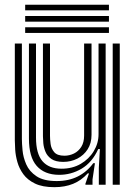

<svg xmlns="http://www.w3.org/2000/svg" viewBox="-20 -785 576 816"><path d="M211 10.5Q160.5 10.5 128.8 -4.9Q97 -20.2 79.2 -44.6Q61.5 -69 53.9 -96.4Q46.2 -123.8 44.6 -148.4Q43 -173 43 -188.2V-600H73V-194.2Q73 -175.8 75.8 -146.1Q78.5 -116.5 91.5 -86.5Q104.5 -56.5 135 -36Q165.5 -15.5 221 -15.5Q271.8 -15.5 310.8 -35.1Q349.8 -54.8 376.5 -91.5H383.5L373.2 -22.5V0H343.2L343 -4L358.2 -48H352.8Q325.5 -18 290.8 -3.8Q256 10.5 211 10.5ZM459 0V-600H489V0ZM249 -97Q216.5 -97 198.8 -109.2Q181 -121.5 173.4 -139.6Q165.8 -157.8 164.1 -176Q162.5 -194.2 162.5 -206.2V-600H192.5V-208Q192.5 -193.5 195 -173.5Q197.5 -153.5 210.4 -138.4Q223.2 -123.2 253.8 -123.2Q275.2 -123.2 294.4 -132.6Q313.5 -142 325.5 -161Q337.5 -180 337.5 -208.8V-600H369V-212Q369 -176.2 352.5 -150.5Q336 -124.8 308.8 -110.9Q281.5 -97 249 -97ZM230 -42Q169 -42.5 136 -79.9Q103 -117.2 103 -196.2V-600H133V-200.2Q133 -132 160.4 -100Q187.8 -68 241.5 -68Q287.8 -68 323.1 -88.6Q358.5 -109.2 378.6 -142.8Q398.8 -176.2 398.8 -214.8V-600H429V0H400V-72L404.5 -151.5H397.5Q372 -95 327 -68.2Q282 -41.5 230 -42ZM87 -741V-765H443V-741ZM87 -645V-669H443V-645ZM87 -693V-717H443V-693Z"/></svg>

Font: Big Shoulders Inline Text Thin Black
Style: Regular
Weight: 900
Version: Version 2.002